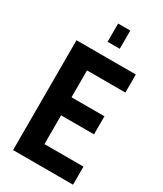

<svg xmlns="http://www.w3.org/2000/svg" viewBox="-217 -959 882 1040"><g transform="rotate(30 224.5 -439.0)"><path d="M50 0V-687H421V-574H181V-406H387V-293H181V-113H425V0ZM200 -764V-878H276V-764Z"/></g></svg>

Font: Archivo ExtraCondensed
Style: Bold
Weight: 700
Width: 2
Designer: Hector Gatti
Foundry: Omnibus-Type
Version: Version 2.001